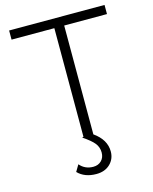

<svg xmlns="http://www.w3.org/2000/svg" viewBox="-127 -743 823 1036"><g transform="rotate(-15 284.0 -225.0)"><path d="M559 -660V-609H320V-1Q387 46 387 112Q387 154 358 182Q329 210 281 210Q216 210 178 171L200 134Q229 168 275 168Q303 168 320.5 150.5Q338 133 338 105Q338 75 320 52.5Q302 30 257 0L265 -2V-609H26V-660Z"/></g></svg>

Font: Human Sans Light
Style: Regular
Weight: 300
Designer: Tim Radville
Foundry: Continuum
Version: Version 1.000;FEAKit 1.0